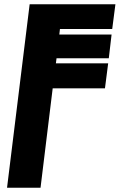

<svg xmlns="http://www.w3.org/2000/svg" viewBox="-20 -880 561 900"><path d="M170 0 227 -466H472L487 -583H242L245 -607H490L503 -718H258L261 -744H506L521 -860H119L13 0Z"/></svg>

Font: Ny Stormning
Style: SvKr
Weight: 900
Designer: Robert Jablonski, Mew Too
Foundry: Cannot Into Space Fonts
Version: Version 0.90